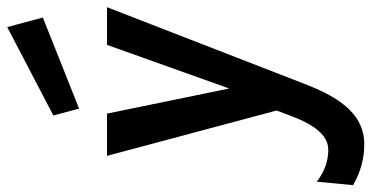

<svg xmlns="http://www.w3.org/2000/svg" viewBox="-298 -536 1063 550"><g transform="rotate(-90 234.0 -260.5)"><path d="M96.1 251Q65.4 251 36.6 243.1Q7.7 235.3 -20.9 219L-11 114.9Q11.6 132.2 34.2 140Q56.7 147.9 80 147.9Q101.1 147.9 118.3 135.2Q135.5 122.5 149.5 99.7Q163.6 76.9 175 47L193 0L63 -486H184L256 -136L381 -486H488.9L266 88Q243.6 145.3 217.9 181.3Q192.1 217.4 162.1 234.2Q132 251 96.1 251ZM198.3 -565.9 178.8 -639.7 431.9 -771.8 459.3 -669.8Z"/></g></svg>

Font: Karla
Style: Italic
Weight: 400
Italic angle: -8°
Designer: Jonathan Pinhorn
Version: Version 2.004;gftools[0.9.33]